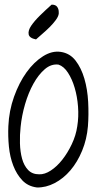

<svg xmlns="http://www.w3.org/2000/svg" viewBox="-20 -825 431 841"><path d="M141.6 -3.9Q102.5 -8.8 77.6 -35.2Q52.7 -61.5 38.1 -99.6Q23.4 -137.7 19 -183.1Q14.6 -228.5 16.6 -272.5Q19.5 -339.8 41.5 -401.4Q63.5 -462.9 96.2 -508.3Q128.9 -553.7 168.5 -578.6Q208 -603.5 246.1 -597.7Q286.1 -591.8 311 -559.6Q335.9 -527.3 349.6 -480.5Q363.3 -433.6 366.2 -378.4Q369.1 -323.2 365.2 -272.5Q360.4 -214.8 339.8 -165Q319.3 -115.2 288.6 -79.1Q257.8 -43 219.2 -22.9Q180.7 -2.9 141.6 -3.9ZM236.3 -542Q204.1 -545.9 176.3 -522Q148.4 -498 126.5 -458.5Q104.5 -418.9 89.8 -368.7Q75.2 -318.4 70.3 -269.5Q66.4 -234.4 67.4 -197.3Q68.4 -160.2 76.7 -129.9Q85 -99.6 103 -80.6Q121.1 -61.5 151.4 -61.5Q175.8 -60.5 202.6 -78.1Q229.5 -95.7 252.9 -125.5Q276.4 -155.3 294.4 -193.4Q312.5 -231.4 318.4 -271.5Q325.2 -313.5 321.8 -357.9Q318.4 -402.3 307.1 -440.4Q295.9 -478.5 277.8 -506.3Q259.8 -534.2 236.3 -542ZM137.7 -652.3Q108.4 -658.2 105.5 -674.8Q102.5 -691.4 116.7 -712.4Q130.9 -733.4 155.8 -757.8Q180.7 -782.2 206.1 -804.7Q223.6 -804.7 230.5 -794.9Q237.3 -785.2 237.3 -772.5V-764.6Q235.4 -752 224.1 -736.8Q212.9 -721.7 197.8 -706.5Q182.6 -691.4 166 -677.2Q149.4 -663.1 137.7 -652.3Z"/></svg>

Font: Shadows Into Light Two
Style: Regular
Weight: 400
Designer: Kimberly Geswein
Foundry: Kimberly Geswein
Version: Version 1.003 2012